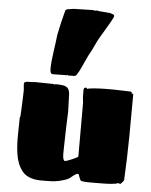

<svg xmlns="http://www.w3.org/2000/svg" viewBox="-67 -1103 924 1172"><g transform="rotate(5 395.5 -517.0)"><path d="M474.6 -2.9Q469.2 -5.9 466.1 -12.9Q462.9 -20 460.4 -27.1Q458 -34.2 456.1 -39.6Q454.1 -44.9 451.2 -44.9Q445.3 -44.9 439 -41.7Q432.6 -38.6 426.3 -33.9Q419.9 -29.3 413.8 -23.9Q407.7 -18.6 402.3 -14.2Q388.2 -5.9 371.3 -0.5Q354.5 4.9 338.6 8.3Q322.8 11.7 310.3 12.9Q297.9 14.2 292.5 14.2Q275.4 14.2 258.5 14.9Q241.7 15.6 224.6 15.1Q207.5 14.6 190.9 12Q174.3 9.3 158.2 2.9Q131.3 -7.3 114 -28.6Q96.7 -49.8 86.2 -76.7Q75.7 -103.5 71.3 -134.3Q66.9 -165 65.4 -194.6Q64 -224.1 64.7 -250Q65.4 -275.9 65.4 -293.9Q65.4 -298.3 65.7 -307.9Q65.9 -317.4 65.9 -327.4Q65.9 -337.4 66.2 -345.5Q66.4 -353.5 66.4 -356L69.3 -362.8Q69.3 -362.8 70.1 -372.3Q70.8 -381.8 71.5 -397Q72.3 -412.1 73 -430.9Q73.7 -449.7 74.5 -467.8Q75.2 -485.8 75.7 -501.5Q76.2 -517.1 76.2 -525.9Q76.2 -535.6 74.7 -544.4Q73.2 -553.2 73.2 -563Q73.2 -572.8 82.8 -575.4Q92.3 -578.1 103.5 -578.1H118.2Q123 -578.1 127.2 -578.4Q131.3 -578.6 134.3 -580.1L256.3 -578.1Q256.3 -577.1 257.8 -576.2Q259.3 -575.2 260.3 -575.2L266.6 -578.1Q291.5 -578.1 308.3 -575.9Q325.2 -573.7 335.4 -566.7Q345.7 -559.6 350.1 -545.9Q354.5 -532.2 354.5 -508.8Q354.5 -485.4 356 -464.8Q357.4 -444.3 357.4 -420.9V-411.1Q356.4 -390.1 355.5 -365.7Q354.5 -341.3 353.8 -316.2Q353 -291 352.5 -267.3Q352.1 -243.7 351.6 -224.6Q351.1 -205.6 350.8 -192.6Q350.6 -179.7 350.6 -176.8Q350.6 -171.4 350.3 -161.4Q350.1 -151.4 351.3 -141.4Q352.5 -131.3 355.5 -123.8Q358.4 -116.2 364.3 -116.2Q369.1 -116.2 382.1 -120.8Q395 -125.5 408.7 -131.3Q422.4 -137.2 432.9 -142.8Q443.4 -148.4 443.4 -150.9V-480Q441.9 -490.2 441.2 -497.8Q440.4 -505.4 439.9 -512.5Q439.5 -519.5 439.5 -526.9Q439.5 -534.2 439.5 -543Q439.5 -547.9 439.2 -553.2Q439 -558.6 439.9 -563Q440.9 -567.4 443.8 -570.3Q446.8 -573.2 453.6 -573.2Q455.1 -573.2 457.8 -571.5Q460.4 -569.8 460.4 -566.9V-565.9Q465.8 -568.4 477.1 -570.1Q488.3 -571.8 502.4 -573Q516.6 -574.2 532.2 -575Q547.9 -575.7 562 -575.9Q576.2 -576.2 587.6 -576.2Q599.1 -576.2 604.5 -576.2H621.6L727.5 -573.2Q731.9 -571.3 733.2 -570.3Q734.4 -569.3 734.4 -566.9Q734.4 -565.4 733.9 -563.5Q733.4 -561.5 733.4 -560.1Q734.9 -560.1 737.3 -561Q739.7 -562 741.2 -562Q744.1 -562 744.1 -558.1Q744.1 -425.3 742.7 -295.7Q741.2 -166 734.4 -34.2Q734.4 -31.2 731.9 -27.1Q729.5 -22.9 726.1 -18.8Q722.7 -14.6 719 -11.2Q715.3 -7.8 713.4 -5.9Q711.9 -6.8 705.3 -8.3Q698.7 -9.8 696.3 -9.8Q695.3 -9.8 692.9 -7.8Q690.4 -5.9 689.5 -5.9Q659.2 -0.5 626.5 0.2Q593.8 1 563.5 1Q541.5 1 518.6 1Q495.6 1 474.6 -2.9ZM450.7 -770Q442.9 -754.9 433.1 -732.4Q423.3 -710 413.3 -689Q403.3 -668 394 -653.1Q384.8 -638.2 377.4 -638.2Q368.7 -638.2 358.4 -638.2Q348.1 -638.2 340.3 -637.2L333.5 -641.1L329.6 -638.2H300.8Q287.1 -638.2 273.7 -637.7Q260.3 -637.2 246.6 -637.2Q233.9 -637.2 230.7 -646.7Q227.5 -656.2 227.5 -667Q227.5 -692.9 230.2 -719Q232.9 -745.1 236.6 -771.7Q240.2 -798.3 244.1 -825Q248 -851.6 250.5 -877.9Q258.3 -918 266.8 -954.6Q275.4 -991.2 286.6 -1032.2L294.4 -1039.1L337.4 -1045.9Q373 -1045.9 401.9 -1047.4Q430.7 -1048.8 456.5 -1048.8L462.4 -1045.9Q467.3 -1047.4 473.4 -1047.1Q479.5 -1046.9 483.4 -1047.9Q485.8 -1046.4 489.3 -1046.1Q492.7 -1045.9 495.6 -1044.9L538.6 -1042L545.4 -1040Q547.9 -1040 549.1 -1040.5Q550.3 -1041 552.7 -1041Q572.3 -1036.6 579.3 -1033.2Q586.4 -1029.8 586.4 -1022Q586.9 -1021 583.5 -1013.7Q580.1 -1006.3 574 -995.1Q567.9 -983.9 560.1 -970.5Q552.2 -957 543.9 -943.1Q535.6 -929.2 528.1 -916.3Q520.5 -903.3 514.6 -894Q504.9 -878.4 497.3 -863Q489.7 -847.7 482.7 -832.3Q475.6 -816.9 468 -801.5Q460.4 -786.1 450.7 -770Z"/></g></svg>

Font: Sigmar One
Style: Regular
Weight: 400
Version: Version 1.000